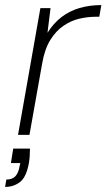

<svg xmlns="http://www.w3.org/2000/svg" viewBox="-44 -531 419 756"><path d="M27 0 115 -499H155L143 -402Q167 -440 198.5 -464Q230 -488 269.5 -499.5Q309 -511 355 -511L347 -465H332Q302 -465 269 -457.5Q236 -450 206 -429.5Q176 -409 154 -373.5Q132 -338 122 -281L72 0ZM-24 205 -19 176Q5 176 17 162.5Q29 149 33 124L36 111H-1L8 54H74Q74 69 73 83.5Q72 98 70 110Q60 166 35 185.5Q10 205 -24 205Z"/></svg>

Font: DM Sans 20pt ExtraLight
Style: Italic
Weight: 250
Italic angle: -10°
Version: Version 4.004;gftools[0.9.30]